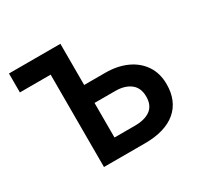

<svg xmlns="http://www.w3.org/2000/svg" viewBox="-151 -873 1072 1046"><g transform="rotate(-30 385.5 -350.0)"><path d="M218 -581H24.5V-700H348ZM218 0V-700H348V-441H480.5Q556 -441 614.2 -414.8Q672.5 -388.5 706 -339Q739.5 -289.5 739.5 -220Q739.5 -167 722 -126Q704.5 -85 671 -57Q637.5 -29 588.8 -14.5Q540 0 477.5 0ZM348 -110.5H477Q539.5 -110.5 574.5 -136.5Q609.5 -162.5 609.5 -217.5Q609.5 -272.5 573.8 -300.2Q538 -328 478 -328H348Z"/></g></svg>

Font: Geologica Roman Medium
Style: Regular
Weight: 500
Designer: Sindre Bremnes, Frode Helland
Foundry: Monokrom Skriftforlag AS
Version: Version 1.010;gftools[0.9.28]